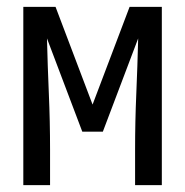

<svg xmlns="http://www.w3.org/2000/svg" viewBox="-20 -540 540 560"><path d="M48 0V-520H142L250 -235L358 -520H452V0H374V-104Q374 -185 377.5 -266Q381 -347 383 -428L280 -156H220L117 -428Q119 -347 122.5 -266Q126 -185 126 -104V0Z"/></svg>

Font: Iosevka SS04
Style: Regular
Weight: 400
Monospace: yes
Designer: Belleve Invis
Foundry: Belleve Invis
Version: Version 19.0.0; ttfautohint (v1.8.4)